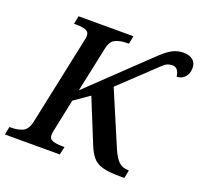

<svg xmlns="http://www.w3.org/2000/svg" viewBox="-147 -864 1055 1006"><g transform="rotate(20 380.5 -361.5)"><path d="M-22 0 -13 -45H0Q33 -45 60 -57Q87 -69 97 -114L200 -601Q205 -620 205 -631Q205 -655 184.5 -662Q164 -669 133 -669H120L129 -714H435L426 -669H413Q379 -669 352 -657Q325 -645 316 -600L263 -350L591 -663Q625 -695 652.5 -709Q680 -723 711 -723Q744 -723 763.5 -708Q783 -693 783 -663Q783 -629 764 -610.5Q745 -592 720 -592Q718 -612 708.5 -626.5Q699 -641 679 -641Q666 -641 653 -636Q640 -631 625 -616L428 -430L555 -131Q574 -86 595 -65.5Q616 -45 650 -45H653L644 0H620Q558 0 523 -9.5Q488 -19 468 -42Q448 -65 432 -105L334 -346L249 -287L213 -113Q208 -94 208 -83Q208 -59 228.5 -52Q249 -45 281 -45H294L284 0Z"/></g></svg>

Font: Noto Serif Medium
Style: Italic
Weight: 500
Italic angle: -12°
Designer: Monotype Design Team
Foundry: Monotype Imaging Inc.
Version: Version 2.014; ttfautohint (v1.8.4.7-5d5b)